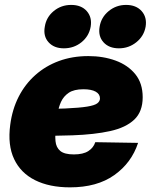

<svg xmlns="http://www.w3.org/2000/svg" viewBox="-20 -766 629 797"><path d="M270.5 11.7Q185.1 11.7 125.5 -18.1Q65.9 -47.9 38.6 -105.7Q11.2 -163.6 22.5 -248Q30.8 -312 57.4 -364.3Q84 -416.5 126.5 -454.3Q168.9 -492.2 224.6 -512.7Q280.3 -533.2 346.7 -533.2Q408.7 -533.2 460 -514.4Q511.2 -495.6 541.7 -458Q572.3 -420.4 572.3 -362.3Q572.3 -302.7 537.4 -269.5Q502.4 -236.3 437.3 -221.9Q372.1 -207.5 281 -204.3Q189.9 -201.2 77.1 -201.2L95.2 -313Q191.9 -313 251.2 -315.7Q310.5 -318.4 341.8 -323.5Q373 -328.6 384 -337.2Q395 -345.7 395 -357.4Q395 -375.5 377.2 -385.5Q359.4 -395.5 326.2 -395.5Q287.1 -395.5 265.4 -380.9Q243.7 -366.2 233.2 -343Q222.7 -319.8 219 -293Q215.3 -266.1 211.9 -241.7Q208 -206.5 210.4 -180.2Q212.9 -153.8 230.2 -139.4Q247.6 -125 286.6 -125Q325.2 -125 346.7 -138.9Q368.2 -152.8 375.5 -175.8L553.2 -172.9Q525.9 -89.8 454.3 -39.1Q382.8 11.7 270.5 11.7ZM473.6 -565.4Q432.1 -565.4 409.4 -590.8Q386.7 -616.2 393.6 -655.3Q399.9 -694.3 431.2 -720Q462.4 -745.6 503.4 -745.6Q544.9 -745.6 567.9 -720Q590.8 -694.3 584.5 -655.3Q577.6 -616.2 546.1 -590.8Q514.6 -565.4 473.6 -565.4ZM245.1 -565.4Q204.1 -565.4 181.4 -590.8Q158.7 -616.2 166 -655.3Q171.9 -694.3 202.9 -720Q233.9 -745.6 275.4 -745.6Q317.4 -745.6 340.1 -720Q362.8 -694.3 356.4 -655.3Q349.6 -616.2 318.4 -590.8Q287.1 -565.4 245.1 -565.4Z"/></svg>

Font: Inter 28pt Black
Style: Italic
Weight: 900
Italic angle: -9.3988°
Designer: Rasmus Andersson
Foundry: rsms
Version: Version 4.001;git-66647c0bb